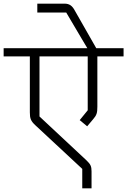

<svg xmlns="http://www.w3.org/2000/svg" viewBox="-40 -963 699 1055"><path d="M412 72H463V-21C463 -49 458 -60 435 -82L177 -323V-653H442V-357L398 -303L439 -269L471 -307C491 -330 495 -342 495 -377V-653H639V-698H489L371 -905C357 -931 342 -943 314 -943H165V-894H324L412 -745L440 -698H-20V-653H124V-346C124 -312 129 -298 155 -274L412 -35Z"/></svg>

Font: IBM Plex Devanagari Light
Style: Regular
Weight: 300
Designer: Mike Abbink, Paul van der Laan, Pieter van Rosmalen, Erin McLaughlin
Foundry: Bold Monday
Version: Version 1.0